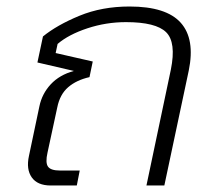

<svg xmlns="http://www.w3.org/2000/svg" viewBox="-20 -570 640 590"><path d="M136 0Q95 0 77.5 -25Q60 -50 69 -91L101 -243Q109 -282 136 -311Q163 -340 207 -352L95 -378L112 -458Q155 -493 224 -521.5Q293 -550 378 -550Q491 -550 535.5 -500Q580 -450 560 -353L485 0H430L505 -356Q522 -440 490.5 -471Q459 -502 367 -502Q306 -502 248.5 -483Q191 -464 157 -435L151 -407L265 -381L255 -333Q215 -324 189.5 -302Q164 -280 156 -240L126 -101Q119 -70 127.5 -58Q136 -46 164 -46H225L216 0Z"/></svg>

Font: Kanit ExtraLight
Style: Italic
Weight: 275
Italic angle: -12°
Designer: Katatrad Team
Foundry: CadsonDemak
Version: Version 2.000; ttfautohint (v1.8.3)